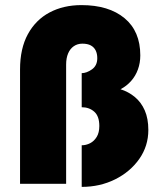

<svg xmlns="http://www.w3.org/2000/svg" viewBox="-20 -720 641 752"><path d="M300 -151Q317 -151 332.8 -159Q348.5 -167 358.8 -183.8Q369 -200.5 369 -226.5Q369 -265 349.2 -282.5Q329.5 -300 300 -300V-433.5Q319 -433.5 340 -448.2Q361 -463 361 -492Q361 -509.5 354.8 -522.2Q348.5 -535 335.8 -542Q323 -549 302.5 -549Q283.5 -549 269 -539Q254.5 -529 246.8 -510.8Q239 -492.5 239 -467V0H58.5V-448Q58.5 -530 89.2 -586.2Q120 -642.5 174.2 -671.2Q228.5 -700 299 -700Q406 -700 467.8 -648.8Q529.5 -597.5 529.5 -503Q529.5 -473.5 520.2 -448Q511 -422.5 493.5 -402.8Q476 -383 452 -370.5Q483.5 -360.5 508.2 -340Q533 -319.5 547 -287.5Q561 -255.5 561 -211Q561 -148 525.5 -97.5Q490 -47 430.8 -17.5Q371.5 12 300 12Z"/></svg>

Font: League Spartan Thin Black
Style: Regular
Weight: 900
Version: Version 2.002